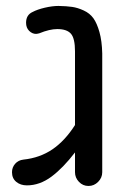

<svg xmlns="http://www.w3.org/2000/svg" viewBox="-20 -615 447 640"><path d="M320.8 -437V-41Q320.8 -22.5 307.1 -8.8Q293.5 4.9 274.9 4.9Q256.3 4.9 243.2 -8.8Q230 -22.5 230 -41V-106.9Q190.4 -55.2 151.4 -26.1Q112.3 2.9 69.8 2.9Q48.3 2.9 34.2 -8.8Q20 -20.5 20 -41Q20 -57.1 30.5 -69.1Q41 -81.1 58.1 -83Q113.3 -88.9 155 -117.4Q196.8 -146 230 -198.2V-443.8Q230 -486.8 216.6 -502.4Q203.1 -518.1 170.9 -518.1Q145.5 -518.1 110.8 -503.9Q103 -502 100.1 -502Q87.4 -502 77.1 -512.2Q66.9 -522.5 66.9 -539.1Q66.9 -565.4 88.9 -575.2Q104.5 -583.5 129.6 -589.4Q154.8 -595.2 174.8 -595.2Q202.1 -594.7 220.5 -592Q238.8 -589.4 259 -580.1Q279.3 -570.8 291.3 -554.2Q303.2 -537.6 311.5 -508.1Q319.8 -478.5 320.8 -437Z"/></svg>

Font: Aka-Acid-Varela
Style: Regular
Weight: 400
Designer: Joe Prince, Avraham Cornfeld, Cyberella
Foundry: Joe Prince, Avraham Cornfeld, Cyberella
Version: Version 2.000; ttfautohint (v1.5.33-1714) -l 8 -r 50 -G 200 